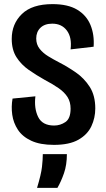

<svg xmlns="http://www.w3.org/2000/svg" viewBox="-20 -691 516 933"><path d="M242 13Q175 13 132 -7Q89 -27 67 -60.5Q45 -94 39.5 -133.5Q34 -173 41 -212L152 -223Q145 -164 165.5 -122.5Q186 -81 243 -81Q273 -81 298 -98Q323 -115 323 -163Q323 -196 308 -219.5Q293 -243 265 -262.5Q237 -282 197 -303Q156 -326 119.5 -351.5Q83 -377 60 -413Q37 -449 37 -502Q37 -575 86.5 -623Q136 -671 235 -671Q310 -671 355 -644Q400 -617 419.5 -570Q439 -523 435 -464L323 -451Q330 -509 305 -542.5Q280 -576 234 -576Q197 -576 176.5 -556Q156 -536 156 -504Q156 -475 172.5 -454Q189 -433 214.5 -417.5Q240 -402 267 -388Q308 -367 348.5 -339Q389 -311 416 -269Q443 -227 443 -164Q443 -118 424 -77.5Q405 -37 361 -12Q317 13 242 13ZM160 222Q180 156 184 120Q188 84 188 58H305Q305 110 291 150.5Q277 191 259 222Z"/></svg>

Font: Bricolage Grotesque 12pt Condensed SemiBold
Style: Regular
Weight: 600
Width: 3
Designer: Mathieu Triay
Foundry: Atelier Triay
Version: Version 1.001; ttfautohint (v1.8.4.7-5d5b);gftools[0.9.33.de